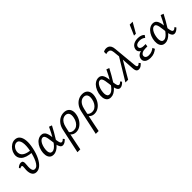

<svg xmlns="http://www.w3.org/2000/svg" viewBox="207 -2014 3606 3606"><g transform="rotate(-45 2010.0 -211.0)"><path d="M103 -200Q105 -222 105.5 -237Q106 -252 102.5 -260Q99 -268 86 -268Q77 -268 66 -264.5Q55 -261 46 -254L30 -279Q51 -301 75.5 -313Q100 -325 123 -325Q155 -325 166 -308Q177 -291 177 -265.5Q177 -240 174 -214Q169 -168 171 -131Q173 -94 187 -72.5Q201 -51 230 -51Q263 -51 290 -77.5Q317 -104 339 -148.5Q361 -193 378 -248Q395 -303 406 -358Q418 -416 421 -468.5Q424 -521 416.5 -561.5Q409 -602 389.5 -626Q370 -650 336 -650Q307 -650 283 -633Q259 -616 242.5 -589Q226 -562 221 -531Q214 -489 230.5 -451.5Q247 -414 297 -389.5Q347 -365 436 -358L420 -308Q338 -314 282.5 -332.5Q227 -351 195.5 -381Q164 -411 153.5 -448Q143 -485 151 -525Q160 -574 188.5 -616Q217 -658 259 -684.5Q301 -711 350 -711Q413 -711 449 -667Q485 -623 492.5 -543Q500 -463 476 -353Q452 -239 411.5 -157.5Q371 -76 320.5 -32.5Q270 11 212 11Q177 11 153.5 -5Q130 -21 117 -49.5Q104 -78 100.5 -116.5Q97 -155 103 -200Z M669 7Q617 7 588 -23.5Q559 -54 552.5 -104.5Q546 -155 559 -214Q574 -277 604 -324Q634 -371 675 -397Q716 -423 761 -423Q797 -423 820 -406Q843 -389 856 -361Q869 -333 876 -297.5Q883 -262 887 -224Q893 -180 898.5 -140.5Q904 -101 914.5 -76.5Q925 -52 946 -52Q959 -52 973.5 -61Q988 -70 1001 -84L1023 -55Q1004 -32 975 -13Q946 6 917 6Q889 6 872.5 -12.5Q856 -31 846 -61Q836 -91 831 -127.5Q826 -164 822 -200Q816 -251 808.5 -289Q801 -327 787 -348Q773 -369 747 -369Q722 -369 699.5 -348Q677 -327 660 -291.5Q643 -256 634 -210Q625 -162 628 -126.5Q631 -91 647 -71Q663 -51 692 -51Q720 -51 749 -71.5Q778 -92 807 -127.5Q836 -163 865 -210.5Q894 -258 922 -313Q950 -368 978 -427L1035 -406Q1000 -341 966.5 -280.5Q933 -220 898.5 -167.5Q864 -115 828 -76Q792 -37 752.5 -15Q713 7 669 7Z M1017 289Q1031 225 1044 164.5Q1057 104 1069.5 44.5Q1082 -15 1095 -75.5Q1108 -136 1122 -199Q1137 -271 1173 -320.5Q1209 -370 1257.5 -395.5Q1306 -421 1362 -421Q1418 -421 1453.5 -395.5Q1489 -370 1501.5 -324Q1514 -278 1501 -217Q1488 -153 1453.5 -102Q1419 -51 1371.5 -22Q1324 7 1269 7Q1238 7 1213 -3Q1188 -13 1170.5 -29.5Q1153 -46 1144 -66L1166 -98Q1180 -73 1207 -61Q1234 -49 1263 -49Q1304 -49 1337 -70.5Q1370 -92 1393.5 -130Q1417 -168 1427 -218Q1441 -288 1419 -326Q1397 -364 1345 -364Q1311 -364 1281.5 -345.5Q1252 -327 1229.5 -290.5Q1207 -254 1195 -200Q1181 -137 1171 -92.5Q1161 -48 1153.5 -10.5Q1146 27 1137.5 67.5Q1129 108 1118.5 160.5Q1108 213 1093 289Z M1504 289Q1518 225 1531 164.5Q1544 104 1556.5 44.5Q1569 -15 1582 -75.5Q1595 -136 1609 -199Q1624 -271 1660 -320.5Q1696 -370 1744.5 -395.5Q1793 -421 1849 -421Q1905 -421 1940.5 -395.5Q1976 -370 1988.5 -324Q2001 -278 1988 -217Q1975 -153 1940.5 -102Q1906 -51 1858.5 -22Q1811 7 1756 7Q1725 7 1700 -3Q1675 -13 1657.5 -29.5Q1640 -46 1631 -66L1653 -98Q1667 -73 1694 -61Q1721 -49 1750 -49Q1791 -49 1824 -70.5Q1857 -92 1880.5 -130Q1904 -168 1914 -218Q1928 -288 1906 -326Q1884 -364 1832 -364Q1798 -364 1768.5 -345.5Q1739 -327 1716.5 -290.5Q1694 -254 1682 -200Q1668 -137 1658 -92.5Q1648 -48 1640.5 -10.5Q1633 27 1624.5 67.5Q1616 108 1605.5 160.5Q1595 213 1580 289Z M2192 7Q2140 7 2111 -23.5Q2082 -54 2075.5 -104.5Q2069 -155 2082 -214Q2097 -277 2127 -324Q2157 -371 2198 -397Q2239 -423 2284 -423Q2320 -423 2343 -406Q2366 -389 2379 -361Q2392 -333 2399 -297.5Q2406 -262 2410 -224Q2416 -180 2421.5 -140.5Q2427 -101 2437.5 -76.5Q2448 -52 2469 -52Q2482 -52 2496.5 -61Q2511 -70 2524 -84L2546 -55Q2527 -32 2498 -13Q2469 6 2440 6Q2412 6 2395.5 -12.5Q2379 -31 2369 -61Q2359 -91 2354 -127.5Q2349 -164 2345 -200Q2339 -251 2331.5 -289Q2324 -327 2310 -348Q2296 -369 2270 -369Q2245 -369 2222.5 -348Q2200 -327 2183 -291.5Q2166 -256 2157 -210Q2148 -162 2151 -126.5Q2154 -91 2170 -71Q2186 -51 2215 -51Q2243 -51 2272 -71.5Q2301 -92 2330 -127.5Q2359 -163 2388 -210.5Q2417 -258 2445 -313Q2473 -368 2501 -427L2558 -406Q2523 -341 2489.5 -280.5Q2456 -220 2421.5 -167.5Q2387 -115 2351 -76Q2315 -37 2275.5 -15Q2236 7 2192 7Z M2934 6Q2915 6 2899.5 -3Q2884 -12 2875 -35Q2866 -58 2864 -98L2846 -395L2830 -555Q2825 -604 2805.5 -622.5Q2786 -641 2753 -641Q2739 -642 2725 -638.5Q2711 -635 2703 -630V-690Q2713 -698 2733 -704.5Q2753 -711 2776 -711Q2804 -711 2828.5 -699.5Q2853 -688 2870 -659Q2887 -630 2891 -579L2935 -112Q2938 -78 2946 -66.5Q2954 -55 2966 -55Q2979 -55 2992.5 -64Q3006 -73 3016 -85L3041 -54Q3015 -26 2990.5 -10Q2966 6 2934 6ZM2580 0 2857 -456 2870 -373 2653 0Z M3243 9Q3196 9 3160 -6Q3124 -21 3107.5 -50.5Q3091 -80 3101 -122Q3114 -174 3168 -199Q3222 -224 3303 -224L3299 -191Q3252 -191 3215.5 -206.5Q3179 -222 3162.5 -251Q3146 -280 3157 -321Q3165 -352 3187.5 -375.5Q3210 -399 3246.5 -412Q3283 -425 3329 -425Q3375 -425 3410 -412.5Q3445 -400 3468 -375L3435 -329Q3419 -345 3390 -357Q3361 -369 3321 -369Q3279 -369 3252 -354Q3225 -339 3219 -312Q3214 -290 3224.5 -274Q3235 -258 3258 -250Q3281 -242 3312 -242H3359L3350 -187H3302Q3244 -187 3211.5 -169Q3179 -151 3172 -123Q3166 -90 3188.5 -69.5Q3211 -49 3256 -49Q3301 -49 3336 -64Q3371 -79 3398 -101L3419 -55Q3383 -26 3342 -8.5Q3301 9 3243 9ZM3317 -508 3405 -711H3483L3367 -508Z M3634 7Q3582 7 3553 -23.5Q3524 -54 3517.5 -104.5Q3511 -155 3524 -214Q3539 -277 3569 -324Q3599 -371 3640 -397Q3681 -423 3726 -423Q3762 -423 3785 -406Q3808 -389 3821 -361Q3834 -333 3841 -297.5Q3848 -262 3852 -224Q3858 -180 3863.5 -140.5Q3869 -101 3879.5 -76.5Q3890 -52 3911 -52Q3924 -52 3938.5 -61Q3953 -70 3966 -84L3988 -55Q3969 -32 3940 -13Q3911 6 3882 6Q3854 6 3837.5 -12.5Q3821 -31 3811 -61Q3801 -91 3796 -127.5Q3791 -164 3787 -200Q3781 -251 3773.5 -289Q3766 -327 3752 -348Q3738 -369 3712 -369Q3687 -369 3664.5 -348Q3642 -327 3625 -291.5Q3608 -256 3599 -210Q3590 -162 3593 -126.5Q3596 -91 3612 -71Q3628 -51 3657 -51Q3685 -51 3714 -71.5Q3743 -92 3772 -127.5Q3801 -163 3830 -210.5Q3859 -258 3887 -313Q3915 -368 3943 -427L4000 -406Q3965 -341 3931.5 -280.5Q3898 -220 3863.5 -167.5Q3829 -115 3793 -76Q3757 -37 3717.5 -15Q3678 7 3634 7Z"/></g></svg>

Font: Ysabeau Infant Medium
Style: Italic
Weight: 500
Italic angle: -12°
Designer: Christian Thalmann (Catharsis Fonts)
Version: Version 2.001;gftools[0.9.30]; featfreeze: ss01,ss02,lnum